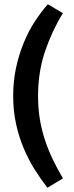

<svg xmlns="http://www.w3.org/2000/svg" viewBox="-20 -730 348 903"><path d="M203 153Q172 113 143 67Q114 21 91.5 -32.5Q69 -86 55.5 -147Q42 -208 42 -279Q42 -349 55.5 -411.5Q69 -474 91.5 -528.5Q114 -583 143.5 -628.5Q173 -674 205 -710L276 -668Q226 -588 192.5 -490.5Q159 -393 159 -279Q159 -222 167 -172Q175 -122 190.5 -74.5Q206 -27 227.5 18Q249 63 276 109Z"/></svg>

Font: Ek Mukta
Style: Bold
Weight: 700
Designer: Girish Dalvi and Yashodeep Gholap
Foundry: Ek Type
Version: Version 2.538;PS 1.002;hotconv 16.6.51;makeotf.lib2.5.65220;